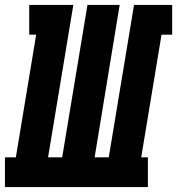

<svg xmlns="http://www.w3.org/2000/svg" viewBox="-53 -755 715 775"><path d="M-33 0V-120H11L93 -615H65V-735H243L141 -120H198L300 -735H430L329 -120H386L488 -735H642V-615H599L517 -120H544V0Z"/></svg>

Font: Iosevka Curly Slab HvEx
Style: Italic
Weight: 900
Width: 7
Italic angle: -9°
Monospace: yes
Designer: Belleve Invis
Foundry: Belleve Invis
Version: Version 11.1.0; ttfautohint (v1.8.3)